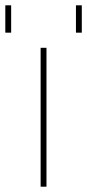

<svg xmlns="http://www.w3.org/2000/svg" viewBox="-58 -703 328 723"><path d="M-38 -580V-683H-16V-580ZM228 -580V-683H250V-580ZM95 0V-523H117V0Z"/></svg>

Font: Tomorrow Thin
Style: Regular
Weight: 250
Designer: Tony de Marco, Monica Rizzolli
Foundry: Just in Type
Version: Version 2.002